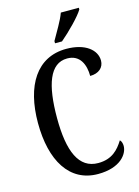

<svg xmlns="http://www.w3.org/2000/svg" viewBox="-138 -1006 788 1091"><g transform="rotate(-15 256.5 -460.5)"><path d="M255 -784V-771H296C346 -813 418 -886 438 -921V-931H332C316 -886 282 -833 255 -784ZM300 10C432 10 481 -60 481 -107C481 -122 476 -137 468 -143C438 -95 399 -50 317 -50C203 -50 156 -161 156 -358C156 -551 196 -670 299 -670C375 -670 400 -605 400 -540C451 -540 482 -568 482 -609C482 -671 420 -724 308 -724C134 -724 44 -578 44 -358C44 -137 132 10 300 10Z"/></g></svg>

Font: Noto Serif Bengali ExtraCondensed Medium
Style: Regular
Weight: 500
Width: 2
Designer: Juan Bruce, Universal Thirst, Indian Type Foundry and the Monotype Design Team.
Foundry: Monotype Imaging Inc.
Version: Version 2.003